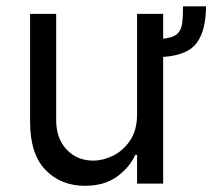

<svg xmlns="http://www.w3.org/2000/svg" viewBox="-20 -590 682 617"><path d="M568.2 -569.6H642Q642 -494.3 613.3 -453.5Q584.5 -412.6 504.3 -407V0H420.5V-92.3H414.8Q395.6 -50.8 355.1 -21.8Q314.6 7.1 252.8 7.1Q176.1 7.1 126.4 -43.7Q76.7 -94.5 76.7 -198.9V-545.5H160.5V-204.5Q160.5 -144.9 194.1 -109.4Q227.6 -73.9 279.8 -73.9Q311.1 -73.9 343.6 -89.8Q376.1 -105.8 398.3 -138.8Q420.5 -171.9 420.5 -223V-545.5H504.3V-465.6Q535.5 -468.8 549 -480.6Q562.5 -492.5 565.3 -514.6Q568.2 -536.6 568.2 -569.6Z"/></svg>

Font: Inter Alia
Style: Regular
Weight: 400
Designer: Rasmus Andersson (Latin, Greek, Cyrillic etc.) and Evan from Shavian.info (Shavian, old style figures)
Foundry: Shavian.info
Version: Version 0.001;git-37ab20767